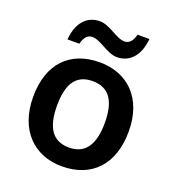

<svg xmlns="http://www.w3.org/2000/svg" viewBox="-137 -950 888 974"><g transform="rotate(20 307.0 -462.5)"><path d="M113 -698H177C186 -735 204 -753 228 -753C274 -753 325 -699 379 -699C445 -699 495 -748 503 -842H439C430 -805 412 -787 388 -787C342 -787 292 -841 237 -841C170 -841 121 -793 113 -698ZM565 -365C565 -545 458 -645 308 -645C148 -645 49 -545 49 -365C49 -185 157 -83 305 -83C465 -83 565 -185 565 -365ZM178 -365C178 -480 216 -543 306 -543C397 -543 436 -480 436 -365C436 -250 397 -185 307 -185C216 -185 178 -250 178 -365Z"/></g></svg>

Font: Noto Sans Kannada UI SemiBold
Style: Regular
Weight: 600
Designer: Jelle Bosma - Monotype Design Team
Foundry: Monotype Imaging Inc.
Version: Version 2.005